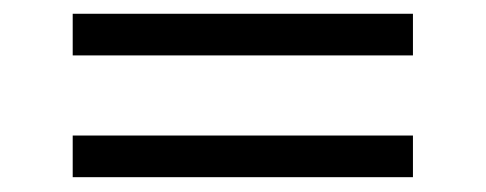

<svg xmlns="http://www.w3.org/2000/svg" viewBox="-20 -466 688 272"><path d="M83 -387.5V-446.5H565V-387.5ZM83 -215V-274H565V-215Z"/></svg>

Font: Geologica Roman ExtraLight
Style: Regular
Weight: 250
Designer: Sindre Bremnes, Frode Helland
Foundry: Monokrom Skriftforlag AS
Version: Version 1.010;gftools[0.9.28]